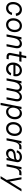

<svg xmlns="http://www.w3.org/2000/svg" viewBox="2748 -3448 900 6435"><g transform="rotate(90 3197.5 -230.0)"><path d="M253 16C364 16 447 -54 483 -177L407 -187C385 -106 327 -57 251 -57C169 -57 122 -113 122 -217C122 -346 195 -443 295 -443C371 -443 427 -387 432 -307L512 -317C506 -435 419 -516 303 -516C156 -516 46 -387 46 -219C46 -75 127 16 253 16Z M805 16C950 16 1057 -108 1057 -276C1057 -421 972 -516 843 -516C699 -516 591 -391 591 -224C591 -79 676 16 805 16ZM809 -57C724 -57 668 -124 668 -226C668 -351 741 -443 840 -443C926 -443 980 -378 980 -275C980 -149 908 -57 809 -57Z M1517 -300 1459 0H1534L1592 -300C1616 -428 1558 -516 1449 -516C1381 -516 1322 -481 1288 -425L1303 -500H1228L1131 0H1206L1256 -259C1281 -371 1349 -443 1430 -443C1501 -443 1534 -388 1517 -300Z M1878 0H1953L1967 -73H1877C1842 -73 1822 -98 1829 -133L1886 -427H2036L2050 -500H1900L1931 -660H1856L1825 -500H1717L1703 -427H1811L1755 -140C1739 -58 1790 0 1878 0Z M2285 16C2387 16 2467 -42 2507 -144L2431 -154C2402 -93 2347 -57 2285 -57C2197 -57 2142 -129 2154 -230H2527L2533 -265C2558 -408 2475 -516 2340 -516C2191 -516 2075 -385 2075 -216C2075 -74 2157 16 2285 16ZM2462 -298H2167C2185 -386 2250 -443 2334 -443C2423 -443 2479 -380 2462 -298Z M3297 -300 3239 0H3314L3372 -300C3397 -428 3339 -516 3231 -516C3153 -516 3086 -471 3056 -401C3041 -472 2991 -516 2917 -516C2851 -516 2794 -481 2761 -425L2775 -500H2700L2603 0H2678L2728 -258C2753 -370 2822 -443 2901 -443C2968 -443 2997 -391 2979 -300L2921 0H2996L3043 -243C3065 -363 3136 -443 3219 -443C3286 -443 3315 -391 3297 -300Z M3726 16C3867 16 3978 -115 3978 -282C3978 -421 3898 -516 3781 -516C3709 -516 3654 -481 3620 -414L3637 -500H3562L3426 200H3501L3563 -120C3574 -38 3635 16 3726 16ZM3722 -57C3623 -57 3569 -149 3594 -275C3615 -380 3678 -443 3762 -443C3847 -443 3900 -379 3900 -276C3900 -152 3823 -57 3722 -57Z M4285 16C4430 16 4537 -108 4537 -276C4537 -421 4452 -516 4323 -516C4179 -516 4071 -391 4071 -224C4071 -79 4156 16 4285 16ZM4289 -57C4204 -57 4148 -124 4148 -226C4148 -351 4221 -443 4320 -443C4406 -443 4460 -378 4460 -275C4460 -149 4388 -57 4289 -57Z M4611 0H4686L4730 -228C4755 -359 4810 -427 4890 -427H4972L4986 -500H4890C4832 -500 4790 -463 4760 -381L4783 -500H4708Z M5117 16C5190 16 5252 -23 5289 -89L5272 0H5347L5413 -338C5433 -439 5357 -516 5240 -516C5131 -516 5043 -449 5017 -348L5088 -338C5104 -406 5158 -443 5240 -443C5304 -443 5341 -420 5342 -378C5344 -334 5298 -310 5205 -307C5053 -303 4966 -239 4966 -132C4966 -43 5027 16 5117 16ZM5143 -57C5082 -57 5043 -89 5043 -139C5043 -203 5103 -241 5209 -245C5263 -247 5301 -258 5326 -277L5319 -243C5296 -126 5230 -57 5143 -57Z M5483 0H5558L5602 -228C5627 -359 5682 -427 5762 -427H5844L5858 -500H5762C5704 -500 5662 -463 5632 -381L5655 -500H5580Z M5883 200H5966L6395 -500H6312L6065 -97L5991 -500H5919L6010 -7Z"/></g></svg>

Font: Uncut Sans
Style: Italic
Weight: 400
Italic angle: -11°
Designer: Kasper Nordkvist
Foundry: UNCUT.wtf
Version: Version 1.304;Glyphs 3.2 (3246)